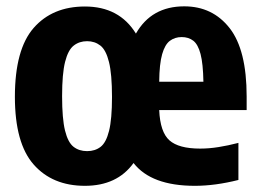

<svg xmlns="http://www.w3.org/2000/svg" viewBox="-20 -576 820 606"><path d="M248 10.5Q145.5 10.5 86.2 -56.8Q27 -124 27 -270.5Q27 -420 86.2 -487.8Q145.5 -555.5 248 -555.5Q356.5 -555.5 409 -470Q458 -556 561.5 -556Q651 -556 704.8 -487.2Q758.5 -418.5 758.5 -271.5V-228.5H482.5Q485.5 -159 514.8 -133Q544 -107 612 -107Q640 -107 669.8 -111.8Q699.5 -116.5 732.5 -125V-8Q659 10.5 595 10.5Q457.5 10.5 401.5 -61.5Q349.5 10.5 248 10.5ZM553.5 -459Q532 -459 516.2 -447.2Q500.5 -435.5 491.8 -405Q483 -374.5 482.5 -318H622Q621 -375 613 -405.5Q605 -436 590 -447.5Q575 -459 553.5 -459ZM255 -99Q280 -99 297.5 -112.5Q315 -126 324.2 -163Q333.5 -200 333.5 -270Q333.5 -342 324 -380.2Q314.5 -418.5 296.8 -432.2Q279 -446 255 -446Q230.5 -446 212.8 -432.2Q195 -418.5 185.5 -381Q176 -343.5 176 -272.5Q176 -201.5 185.2 -164Q194.5 -126.5 212 -112.8Q229.5 -99 255 -99Z"/></svg>

Font: Encode Sans Condensed Condensed
Style: Bold
Weight: 700
Width: 3
Designer: Multiple Designers
Foundry: Impallari Type
Version: Version 3.000; ttfautohint (v1.8.3) -l 8 -r 50 -G 200 -x 14 